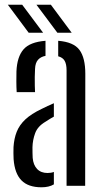

<svg xmlns="http://www.w3.org/2000/svg" viewBox="-20 -777 429 803"><path d="M36.9 -111.3Q36.4 -124 36.2 -136.3Q36 -148.5 36.5 -161.5Q38.7 -197.4 49.9 -225.7Q61 -254 85.9 -277.5Q110.8 -300.9 154.6 -321.7Q166.4 -327.5 179.2 -333.6Q191.9 -339.6 205.3 -345.3V-289.2Q197.5 -285.2 188.9 -279.8Q180.2 -274.5 170.3 -267.9Q137.9 -249 127.2 -220.4Q116.5 -191.8 115.8 -160.7Q115.8 -146.9 116 -136.8Q116.2 -126.7 116.7 -116.7Q119.2 -87.1 135.2 -70.3Q151.1 -53.5 178.9 -53.5Q193.8 -53.5 205.3 -57.9V-5.9Q185 6.3 153.6 6.3Q98.1 6.3 69.8 -22.6Q41.4 -51.4 36.9 -111.3ZM49.8 -391.7Q48.4 -412.8 48.4 -435.4Q48.3 -458.1 48.8 -478.5Q51.4 -539.3 78.2 -570.3Q105 -601.4 170.3 -606.4V-543.4Q150.5 -539.7 139 -526.9Q127.6 -514.1 126.6 -489Q125.6 -474.5 125.4 -455.3Q125.1 -436 125.6 -418.6Q126.1 -401.2 126.6 -391.7ZM258.4 0V-483.3Q258.4 -508.4 250.5 -522.5Q242.6 -536.5 223.4 -541.6V-606.4Q287.8 -601.3 312.3 -568.3Q336.8 -535.2 336.8 -468.2L336.2 0ZM100 -640 12.9 -757.1H72.9L160.4 -640ZM220 -640 132.5 -757.1H192.8L279.9 -640Z"/></svg>

Font: Big Shoulders Stencil Text Thin
Style: Regular
Weight: 100
Designer: Patric King
Foundry: XO Type Co
Version: Version 2.001